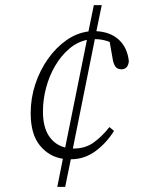

<svg xmlns="http://www.w3.org/2000/svg" viewBox="-20 -684 558 751"><path d="M235 47H204L226 -63Q172 -71 136 -115Q100 -159 100 -241Q100 -300 118 -354.5Q136 -409 167.5 -453.5Q199 -498 239.5 -526.5Q280 -555 326 -561L347 -664H378L357 -562Q412 -559 445 -528.5Q478 -498 484 -445Q481 -413 455 -413Q439 -413 431.5 -423.5Q424 -434 421 -452L409 -520Q381 -531 351 -531L265 -103H268Q314 -103 347 -127Q380 -151 408 -187L426 -172Q396 -124 353 -92.5Q310 -61 257 -61ZM148 -248Q148 -187 171.5 -152Q195 -117 235 -107L320 -528Q282 -520 250.5 -493Q219 -466 196 -427Q173 -388 160.5 -341.5Q148 -295 148 -248Z"/></svg>

Font: Source Serif 4 SmText Light
Style: Italic
Weight: 300
Italic angle: -12°
Designer: Frank Grießhammer
Foundry: Adobe
Version: Version 4.005;hotconv 1.1.0;makeotfexe 2.6.0